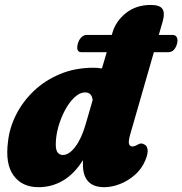

<svg xmlns="http://www.w3.org/2000/svg" viewBox="-20 -746 739 778"><path d="M295.5 -569.5Q299.5 -584.5 309.5 -594.5Q319.5 -604.5 330.5 -604.5H433L435.5 -613Q449 -660 490.2 -693Q531.5 -726 591 -726Q627.5 -726 638.2 -709.8Q649 -693.5 639.5 -660L623.5 -604.5H679.5Q691.5 -604.5 696.5 -594.5Q701.5 -584.5 697.5 -569.5Q688 -534.5 661.5 -534.5H603.5L508.5 -204.5Q500 -175.5 502.5 -164Q505 -152.5 516.5 -152.5Q525 -152.5 538 -160Q552 -168.5 563 -161.5Q575.5 -157 578 -140.2Q580.5 -123.5 568 -94.5Q554 -61.5 526.8 -37.5Q499.5 -13.5 466.5 -0.5Q433.5 12.5 402.5 12.5Q316 12.5 316 -79.5Q316 -88.5 316 -97Q281 -41 235.2 -14.2Q189.5 12.5 136 12.5Q69.5 12.5 35 -34.8Q0.5 -82 12.5 -172.5Q18.5 -228.5 45.5 -281.8Q72.5 -335 117.5 -377.8Q162.5 -420.5 223.5 -446Q284.5 -471.5 359 -471.5Q377 -471.5 393 -468.5L412.5 -534.5H310.5Q286 -534.5 295.5 -569.5ZM206 -160.5Q206 -137 214 -127.5Q222 -118 234.5 -118Q260 -118 285 -151Q310 -184 326.5 -240.5L355.5 -340.5Q352 -371.5 325 -371.5Q303 -371.5 281.8 -351.5Q260.5 -331.5 243.5 -299.8Q226.5 -268 216.2 -231.2Q206 -194.5 206 -160.5Z"/></svg>

Font: Fraunces 72pt S100 Black
Style: Italic
Weight: 900
Italic angle: -16°
Version: Version 1.000; ttfautohint (v1.8.3)